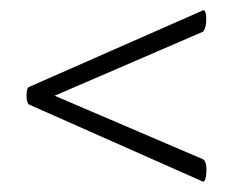

<svg xmlns="http://www.w3.org/2000/svg" viewBox="-20 -374 447 369"><path d="M370 -68Q379 -63 376 -36Q374 -24 370 -25L36 -173Q31 -176 31 -190.5Q31 -205 36 -207L370 -354Q374 -356 376 -346Q378 -322 370 -313L85 -190Z"/></svg>

Font: Cormorant Garamond Book
Style: Regular
Weight: 500
Designer: Christian Thalmann (Catharsis Fonts)
Version: Version 1.000;PS 002.000;hotconv 1.0.88;makeotf.lib2.5.64775